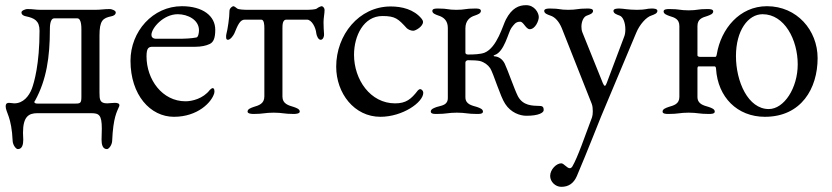

<svg xmlns="http://www.w3.org/2000/svg" viewBox="-20 -438 3219 743"><path d="M127 -37C116 -37 113 -40 113 -43C113 -46 116 -49 116 -49C160 -129 173 -218 173 -323C173 -334 173 -367 190 -367H279C295 -367 295 -334 295 -323V-64C295 -37 291 -37 264 -37ZM35 -38C30 -38 22 -40 15 -40C8 -40 2 -38 2 -26C2 -4 25 14 29 108C30 124 42 139 49 139C66 139 70 121 70 103C70 93 69 85 69 76C69 13 91 0 125 0H332C363 0 374 6 374 60C374 73 373 88 373 103C373 121 377 139 394 139C401 139 413 124 414 108C418 14 433 -6 441 -26C442 -28 442 -30 442 -31C442 -38 434 -40 424 -40C414 -40 401 -38 395 -38C366 -38 365 -53 365 -80V-300C365 -359 378 -368 411 -375C417 -376 428 -380 428 -390C428 -398 410 -403 406 -403C381 -403 371 -400 348 -400H139C116 -400 110 -403 85 -403C81 -403 63 -398 63 -390C63 -380 74 -376 80 -375C113 -368 133 -358 133 -319C133 -189 112 -118 103 -94C92 -66 70 -38 35 -38Z M668 -383C707 -383 750 -361 750 -321C750 -310 747 -294 740 -293C719 -289 696 -288 667 -288H585C571 -288 566 -295 566 -303C566 -329 612 -383 668 -383ZM684 -414C571 -414 485 -316 485 -203C485 -70 562 14 653 14C745 14 799 -42 809 -77C811 -85 810 -97 803 -97C800 -97 795 -93 792 -90C766 -56 723 -46 698 -46C608 -46 547 -130 547 -220C547 -254 556 -257 572 -257H736C758 -257 778 -261 792 -268C806 -275 813 -290 813 -323C813 -376 765 -414 684 -414Z M1163 -400H941C924 -400 903 -401 898 -405C892 -410 886 -414 883 -414C879 -414 868 -406 868 -396C868 -371 861 -324 856 -306C855 -303 855 -299 855 -295C855 -289 856 -284 862 -284C872 -284 884 -302 887 -309C900 -341 909 -362 927 -362H991C1002 -362 1003 -342 1003 -330V-65C1003 -36 981 -30 961 -24C950 -20 938 -16 938 -6C938 2 954 3 961 3C1000 3 1004 -2 1039 -2C1074 -2 1078 3 1117 3C1124 3 1140 2 1140 -6C1140 -16 1128 -20 1117 -24C1097 -30 1073 -36 1073 -64V-330C1073 -343 1074 -362 1088 -362H1168C1186 -362 1202 -332 1204 -309C1205 -301 1211 -284 1221 -284C1230 -284 1235 -297 1234 -306C1233 -320 1232 -336 1232 -352C1232 -369 1236 -385 1236 -399C1236 -408 1229 -414 1225 -414C1222 -414 1212 -410 1206 -405C1201 -401 1180 -400 1163 -400Z M1579 -319C1589 -319 1617 -336 1617 -353C1617 -357 1615 -361 1612 -365C1582 -402 1535 -413 1492 -413C1369 -413 1281 -303 1281 -180C1281 -77 1351 14 1452 14C1538 14 1618 -42 1618 -79C1618 -86 1612 -93 1606 -93C1603 -93 1600 -91 1597 -88C1571 -54 1551 -38 1509 -38C1413 -38 1350 -130 1350 -226C1350 -299 1387 -376 1460 -376C1510 -376 1521 -365 1554 -329C1559 -324 1570 -319 1579 -319Z M1713 -330V-59C1713 -31 1690 -30 1670 -24C1659 -20 1647 -16 1647 -6C1647 4 1665 3 1670 3C1709 3 1713 -2 1748 -2C1783 -2 1787 3 1826 3C1831 3 1849 4 1849 -6C1849 -16 1837 -20 1826 -24C1806 -30 1781 -34 1781 -62V-196C1781 -201 1786 -205 1791 -205C1811 -205 1827 -204 1837 -202C1855 -197 1868 -187 1877 -174C1890 -153 1916 -64 1935 -36C1957 -2 1992 10 2017 10C2065 10 2084 -2 2084 -12C2084 -22 2081 -28 2069 -28C2041 -29 2004 -28 1984 -66C1970 -94 1945 -167 1933 -192C1924 -210 1909 -219 1894 -220C1890 -220 1888 -223 1894 -225C1932 -237 1947 -314 1959 -330C1969 -343 1975 -354 1993 -354C2006 -354 2015 -325 2030 -325C2051 -325 2065 -357 2065 -372C2065 -388 2049 -418 2016 -418C1988 -418 1961 -407 1938 -363C1926 -341 1904 -254 1855 -234C1839 -228 1813 -227 1792 -227C1787 -227 1781 -228 1781 -235V-328C1781 -358 1798 -372 1818 -378C1829 -382 1841 -386 1841 -396C1841 -406 1823 -405 1818 -405C1779 -405 1781 -400 1746 -400C1711 -400 1715 -405 1676 -405C1671 -405 1653 -406 1653 -396C1653 -386 1665 -382 1676 -378C1696 -372 1713 -359 1713 -330Z M2109 -378C2129 -372 2144 -353 2154 -329L2270 -36C2273 -28 2274 -18 2274 -7C2274 2 2273 10 2271 16C2242 93 2216 170 2195 206C2192 211 2188 213 2185 213C2174 213 2162 194 2152 194C2133 194 2109 218 2109 243C2109 265 2129 285 2152 285C2181 285 2200 271 2212 244C2253 148 2302 22 2306 13L2442 -311C2455 -343 2481 -372 2501 -378C2512 -382 2524 -386 2524 -396C2524 -404 2511 -405 2504 -405H2501C2482 -405 2480 -400 2445 -400C2410 -400 2392 -405 2377 -405H2374C2367 -405 2354 -404 2354 -396C2354 -386 2366 -382 2377 -378C2391 -374 2400 -350 2400 -325C2400 -315 2399 -304 2395 -295L2328 -117C2323 -103 2319 -102 2313 -116L2234 -312C2231 -319 2230 -327 2230 -335C2230 -354 2238 -374 2252 -378C2263 -382 2275 -386 2275 -396C2275 -404 2263 -405 2255 -405H2252C2213 -405 2214 -400 2179 -400C2144 -400 2148 -405 2109 -405H2106C2099 -405 2086 -404 2086 -396C2086 -386 2098 -382 2109 -378Z M2754 -229C2752 -215 2747 -218 2745 -218H2689C2686 -218 2679 -219 2679 -224V-337C2679 -364 2697 -370 2717 -376C2728 -380 2740 -384 2740 -394C2740 -403 2725 -403 2717 -403C2678 -403 2680 -398 2645 -398C2610 -398 2610 -403 2571 -403C2563 -403 2548 -403 2548 -394C2548 -384 2560 -380 2571 -376C2591 -370 2609 -364 2609 -337V-63C2609 -35 2587 -30 2567 -24C2556 -20 2544 -16 2544 -6C2544 3 2559 3 2567 3C2606 3 2610 -2 2645 -2C2680 -2 2684 3 2723 3C2731 3 2746 3 2746 -6C2746 -16 2734 -20 2723 -24C2703 -30 2679 -35 2679 -63V-174C2679 -179 2682 -181 2682 -181H2746C2749 -181 2751 -176 2751 -171C2758 -62 2833 14 2940 14C3081 14 3144 -96 3144 -213C3144 -321 3064 -414 2948 -414C2841 -414 2770 -325 2754 -229ZM3067 -189C3067 -97 3014 -16 2955 -16C2875 -16 2828 -122 2828 -221C2828 -320 2875 -383 2931 -383C3016 -383 3067 -284 3067 -189Z"/></svg>

Font: EB Garamond SC 08
Style: Regular
Weight: 400
Version: Version 0.016